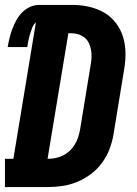

<svg xmlns="http://www.w3.org/2000/svg" viewBox="-31 -755 551 775"><path d="M-11 0V-114H23L114 -665Q104 -656 99 -643Q94 -630 90 -617Q86 -604 83.5 -591Q81 -578 79 -565H0Q3 -583 7.5 -601.5Q12 -620 18.5 -637.5Q25 -655 34.5 -672.5Q44 -690 57.5 -704Q71 -718 89 -726.5Q107 -735 126 -735H264Q297 -735 329.5 -727.5Q362 -720 389.5 -704Q417 -688 436.5 -662.5Q456 -637 465.5 -606.5Q475 -576 475.5 -542Q476 -508 470 -474L427 -212Q422 -182 411 -153Q400 -124 381 -98Q362 -72 336 -52.5Q310 -33 281 -21Q252 -9 222 -4.5Q192 0 162 0ZM162 -114Q177 -114 192.5 -117Q208 -120 222.5 -127Q237 -134 249.5 -145.5Q262 -157 270.5 -171Q279 -185 284 -200Q289 -215 292 -231L335 -493Q338 -508 338.5 -523.5Q339 -539 336.5 -553.5Q334 -568 327.5 -581.5Q321 -595 309.5 -604Q298 -613 283.5 -617Q269 -621 254 -621H245L161 -114Z"/></svg>

Font: Iosevka Slab Heavy
Style: Italic
Weight: 900
Italic angle: -9°
Monospace: yes
Designer: Belleve Invis
Foundry: Belleve Invis
Version: Version 11.1.0; ttfautohint (v1.8.3)